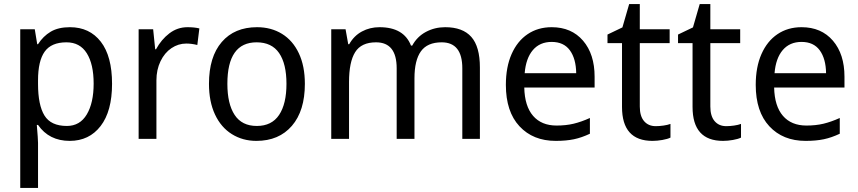

<svg xmlns="http://www.w3.org/2000/svg" viewBox="-20 -679 4197 939"><path d="M528 -269Q528 -135 472 -62.5Q416 10 321 10Q220 10 166 -68H160Q166 1 166 20V240H79V-536H150L162 -463H166Q191 -502 228 -524Q265 -546 322 -546Q418 -546 473 -475Q528 -404 528 -269ZM166 -286V-269Q166 -165 197.5 -114Q229 -63 307 -63Q371 -63 404.5 -119.5Q438 -176 438 -270Q438 -365 404.5 -418.5Q371 -472 305 -472Q231 -472 198.5 -426.5Q166 -381 166 -286Z M955 -540 945 -459Q917 -466 891 -466Q852 -466 818.5 -443.5Q785 -421 765 -379.5Q745 -338 745 -286V0H658V-536H729L739 -438H743Q769 -486 808.5 -516Q848 -546 897 -546Q931 -546 955 -540Z M1234 10Q1167 10 1114 -23Q1061 -56 1031.5 -119Q1002 -182 1002 -269Q1002 -401 1064.5 -473.5Q1127 -546 1237 -546Q1306 -546 1359 -513.5Q1412 -481 1441.5 -418.5Q1471 -356 1471 -269Q1471 -137 1407.5 -63.5Q1344 10 1234 10ZM1236 -63Q1309 -63 1345 -117Q1381 -171 1381 -269Q1381 -367 1345 -419.5Q1309 -472 1235 -472Q1092 -472 1092 -269Q1092 -171 1127.5 -117Q1163 -63 1236 -63Z M2327 -349V0H2241V-345Q2241 -472 2140 -472Q2070 -472 2038.5 -428Q2007 -384 2007 -296V0H1920V-345Q1920 -472 1819 -472Q1747 -472 1717 -424Q1687 -376 1687 -278V0H1600V-536H1670L1683 -463H1688Q1711 -504 1750 -525Q1789 -546 1836 -546Q1955 -546 1990 -456H1996Q2020 -500 2063 -523Q2106 -546 2157 -546Q2243 -546 2285 -498.5Q2327 -451 2327 -349Z M2888 -304V-251H2544Q2546 -160 2587 -112.5Q2628 -65 2702 -65Q2748 -65 2785.5 -74Q2823 -83 2865 -102V-25Q2825 -6 2787 2Q2749 10 2698 10Q2587 10 2520.5 -61.5Q2454 -133 2454 -264Q2454 -351 2482 -414.5Q2510 -478 2560.5 -512Q2611 -546 2678 -546Q2775 -546 2831.5 -480Q2888 -414 2888 -304ZM2546 -321H2798Q2797 -392 2767 -433Q2737 -474 2678 -474Q2620 -474 2586 -434Q2552 -394 2546 -321Z M3259 -73V-6Q3245 1 3219.5 5.5Q3194 10 3171 10Q3022 10 3022 -156V-468H2951V-510L3024 -545L3057 -659H3109V-536H3255V-468H3109V-158Q3109 -111 3130 -86.5Q3151 -62 3187 -62Q3205 -62 3225.5 -65Q3246 -68 3259 -73Z M3604 -73V-6Q3590 1 3564.5 5.5Q3539 10 3516 10Q3367 10 3367 -156V-468H3296V-510L3369 -545L3402 -659H3454V-536H3600V-468H3454V-158Q3454 -111 3475 -86.5Q3496 -62 3532 -62Q3550 -62 3570.5 -65Q3591 -68 3604 -73Z M4110 -304V-251H3766Q3768 -160 3809 -112.5Q3850 -65 3924 -65Q3970 -65 4007.5 -74Q4045 -83 4087 -102V-25Q4047 -6 4009 2Q3971 10 3920 10Q3809 10 3742.5 -61.5Q3676 -133 3676 -264Q3676 -351 3704 -414.5Q3732 -478 3782.5 -512Q3833 -546 3900 -546Q3997 -546 4053.5 -480Q4110 -414 4110 -304ZM3768 -321H4020Q4019 -392 3989 -433Q3959 -474 3900 -474Q3842 -474 3808 -434Q3774 -394 3768 -321Z"/></svg>

Font: Noto Sans Display
Style: Regular
Weight: 400
Designer: Monotype Design team
Foundry: Monotype Imaging Inc.
Version: Version 1.000